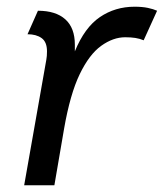

<svg xmlns="http://www.w3.org/2000/svg" viewBox="-20 -552 488 572"><path d="M118 -374Q119 -379 119.5 -385.5Q120 -392 120 -399Q120 -427 104 -438.5Q88 -450 62 -450L93 -520Q146 -520 174.5 -494.5Q203 -469 203 -419V-399Q232 -470 277.5 -501Q323 -532 381 -532Q404 -532 420.5 -528.5Q437 -525 448 -520L408 -432Q396 -437 383 -439Q370 -441 353 -441Q317 -441 281.5 -415.5Q246 -390 217.5 -331Q189 -272 171 -169L142 0H52Z"/></svg>

Font: ABeeZee
Style: Italic
Weight: 400
Italic angle: -10°
Designer: Anja Meiners
Foundry: Anja Meiners
Version: Version 1.003; ttfautohint (v1.8.3)